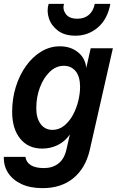

<svg xmlns="http://www.w3.org/2000/svg" viewBox="-38 -760 606 995"><path d="M183 215Q118 215 72.5 193.5Q27 172 3.5 135Q-20 98 -18 53H94Q97 80 121 95.5Q145 111 190 111Q234 111 264.5 87.5Q295 64 306 16L324 -63Q300 -28 262.5 -9Q225 10 181 10Q108 10 66.5 -41.5Q25 -93 25 -181Q25 -249 44 -310Q63 -371 97 -418.5Q131 -466 176 -493Q221 -520 272 -520Q328 -520 366 -489.5Q404 -459 409 -408L432 -510H547L427 18Q405 112 342 163.5Q279 215 183 215ZM234 -87Q268 -87 295 -109Q322 -131 340.5 -165.5Q359 -200 368 -238.5Q377 -277 377 -309Q377 -363 354 -391Q331 -419 293 -419Q252 -419 219.5 -387.5Q187 -356 168.5 -306Q150 -256 150 -199Q150 -148 172.5 -117.5Q195 -87 234 -87ZM353 -575Q297 -575 262.5 -601Q228 -627 215.5 -665Q203 -703 214 -740H294Q285 -713 302.5 -688Q320 -663 363 -663Q399 -663 422.5 -683Q446 -703 453 -740H534Q519 -660 469 -617.5Q419 -575 353 -575Z"/></svg>

Font: Instrument Sans SemiCondensed SemiBold Italic
Style: Regular
Weight: 600
Width: 4
Italic angle: -13°
Designer: Rodrigo Fuenzalida
Foundry: fragTYPE
Version: Version 1.000; ttfautohint (v1.8.4.7-5d5b);gftools[0.9.28]